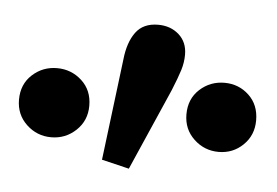

<svg xmlns="http://www.w3.org/2000/svg" viewBox="-32 -837 463 321"><g transform="rotate(5 200.0 -676.0)"><path d="M60 -595Q36 -595 18.5 -611.5Q1 -628 1 -653Q1 -679 18.5 -695Q36 -711 60 -711Q84 -711 101.5 -695Q119 -679 119 -653Q119 -628 101.5 -611.5Q84 -595 60 -595ZM194 -554 148 -565 169 -735Q172 -764 184.5 -781Q197 -798 222 -798Q243 -798 257 -785.5Q271 -773 271 -752Q271 -739 267 -726Q263 -713 254 -691ZM341 -595Q317 -595 299.5 -611.5Q282 -628 282 -653Q282 -679 299.5 -695Q317 -711 341 -711Q365 -711 382 -695Q399 -679 399 -653Q399 -628 382 -611.5Q365 -595 341 -595Z"/></g></svg>

Font: Source Serif 4 SmText Semibold
Style: Regular
Weight: 600
Designer: Frank Grießhammer
Foundry: Adobe
Version: Version 4.005;hotconv 1.1.0;makeotfexe 2.6.0